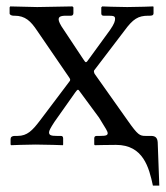

<svg xmlns="http://www.w3.org/2000/svg" viewBox="-20 -451 519 599"><path d="M342 1C427 1 445 72 457 128H477L472 -7C471 -21 465 -27 451 -27H434C416 -27 410 -30 379 -74L275 -221C274 -224 273 -226 273 -228C273 -229 273 -231 275 -233L368 -355C395 -392 411 -402 443 -402H447C454 -402 459 -403 459 -410V-429L458 -431C458 -431 409 -429 377 -429C347 -429 299 -431 299 -431L296 -428V-409C296 -404 299 -402 303 -402H318C336 -402 339 -400 339 -392C339 -386 337 -377 323 -357L256 -265C253 -260 250 -257 248 -257C246 -257 244 -260 240 -266L179 -358C167 -375 163 -385 163 -390C163 -397 166 -402 186 -402H202C206 -402 209 -405 209 -410V-428L206 -431L96 -429L12 -431L10 -428V-409C10 -405 16 -402 22 -402H25C59 -402 76 -385 96 -355L196 -209C198 -206 199 -204 199 -202C199 -200 198 -198 196 -196L104 -74C81 -44 65 -27 35 -27H26C17 -27 13 -23 13 -17V0L15 2C15 2 62 0 91 0C124 0 176 2 176 2L177 0V-19C177 -24 175 -27 170 -27H157C140 -27 133 -29 133 -38C133 -43 137 -51 150 -71L215 -163C218 -167 221 -171 223 -171C225 -171 227 -169 230 -164L289 -84C311 -49 316 -40 316 -36C316 -29 311 -27 293 -27H282C276 -27 274 -24 274 -19V0L276 2C276 2 316 1 342 1Z"/></svg>

Font: Libertinus Math
Style: Regular
Weight: 400
Designer: Philipp H. Poll
Foundry: Khaled Hosny
Version: Version 6.2